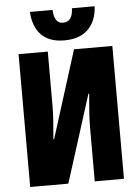

<svg xmlns="http://www.w3.org/2000/svg" viewBox="-61 -981 744 1028"><g transform="rotate(-5 311.0 -467.0)"><path d="M59 0V-714H216V-425Q216 -391 213 -344Q210 -297 205 -244H209L357 -714H563V0H406V-289Q406 -324 409 -370.5Q412 -417 417 -470H413L264 0ZM310 -766Q230 -766 187 -809.5Q144 -853 139 -934H261Q264 -861 310 -861Q338 -861 351 -880Q364 -899 365 -934H487Q483 -855 438 -810.5Q393 -766 310 -766Z"/></g></svg>

Font: Noto Sans ExtraCondensed Black
Style: Regular
Weight: 900
Width: 2
Designer: Monotype Design Team
Foundry: Monotype Imaging Inc.
Version: Version 2.013; ttfautohint (v1.8.4.7-5d5b)